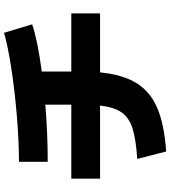

<svg xmlns="http://www.w3.org/2000/svg" viewBox="36 -844 866 978"><g transform="rotate(-90 469.0 -355.0)"><path d="M420.4 -278.3H47.9V-424.8H424.8V-557.1Q275.4 -544.9 133.8 -544.9V-691.4Q236.8 -691.4 366.7 -702.1Q496.6 -712.9 612.1 -730.7Q727.5 -748.5 791 -767.6L834 -624Q748.5 -595.7 593.8 -575.2V-424.8H889.6V-278.3H589.4Q577.6 -162.1 534.2 -92Q490.7 -22 407.2 13.4Q323.7 48.8 186.5 58.6L148.4 -88.9Q249.5 -95.7 304 -113Q358.4 -130.4 385.3 -168.5Q412.1 -206.5 420.4 -278.3Z"/></g></svg>

Font: Pretendard JP Black
Style: Regular
Weight: 900
Designer: Base glyphs from Inter by Rasmus Andersson; Hangeul glyphs from Noto Sans CJK(Source Han Sans) by Jang Soo-young and Kan
Foundry: Kil Hyung-jin
Version: Version 1.309